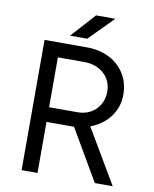

<svg xmlns="http://www.w3.org/2000/svg" viewBox="-97 -975 838 1048"><g transform="rotate(10 322.5 -451.5)"><path d="M95.8 -722H331.2Q401.2 -722 455.8 -694Q510.4 -666 540.8 -616Q571.2 -566 571.2 -502.6Q571.2 -439.2 538.3 -389.2Q505.4 -339.2 448 -311.1Q390.6 -283 320 -283H184V0H95.8ZM328.8 -296.2 399.4 -341.6 600.8 0H501.8ZM482 -502.6Q482 -563.6 439.3 -602.2Q396.6 -640.8 329.4 -640.8H184V-364.4H344Q382 -364.4 413.7 -381.9Q445.4 -399.4 463.7 -431.2Q482 -463 482 -502.6ZM349.4 -902.6H456.4L324 -768.8H228.8Z"/></g></svg>

Font: 寒蝉端黑体 Light
Style: Regular
Weight: 300
Designer: ChillDuanSans {Warren2060}; 
Source Han Sans {Ryoko NISHIZUKA 西塚涼子 (kana, bopomofo & ideographs); Paul D. Hunt (Latin, G
Foundry: ChillType&Adobe
Version: Version 1.300;Glyphs 3.3 (3306)